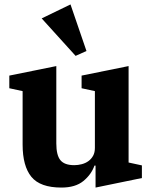

<svg xmlns="http://www.w3.org/2000/svg" viewBox="-20 -834 687 866"><path d="M257 12Q161 12 121.5 -36.5Q82 -85 82 -182V-423L22 -436V-493L234 -536V-187Q234 -134 252.5 -111.5Q271 -89 315 -89Q332 -89 349 -93.5Q366 -98 379 -107.5Q392 -117 400 -131.5Q408 -146 408 -167V-423L348 -436V-493L560 -536V-101L620 -88V-31L411 12V-87H406Q392 -47 356 -17.5Q320 12 257 12ZM168 -751 298 -814 370 -604 321 -582Z"/></svg>

Font: IBM Plex Serif
Style: Bold
Weight: 700
Designer: Mike Abbink, Paul van der Laan, Pieter van Rosmalen
Foundry: Bold Monday
Version: Version 2.008